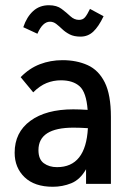

<svg xmlns="http://www.w3.org/2000/svg" viewBox="-20 -703 490 734"><path d="M182 11Q112 11 74 -25.5Q36 -62 36 -119Q36 -197 96 -241Q156 -285 260 -285Q271 -285 285.5 -284.5Q300 -284 315 -283Q310 -350 284.5 -373Q259 -396 213 -396Q184 -396 158 -385.5Q132 -375 107 -350L59 -408Q92 -442 132.5 -457.5Q173 -473 219 -473Q273 -473 315 -454Q357 -435 380.5 -388Q404 -341 404 -256V0H309V-56Q286 -16 252.5 -2.5Q219 11 182 11ZM127 -129Q127 -94 147.5 -79Q168 -64 198 -64Q308 -64 316 -213Q302 -214 287.5 -214.5Q273 -215 261 -215Q127 -215 127 -129ZM324 -669 376 -641Q357 -601 336.5 -582Q316 -563 288 -563Q263 -563 246.5 -571.5Q230 -580 218 -591.5Q206 -603 195 -611.5Q184 -620 171 -620Q143 -620 123 -574L69 -599Q82 -638 106.5 -660.5Q131 -683 167 -683Q197 -683 215.5 -669Q234 -655 249 -641Q264 -627 282 -627Q297 -627 305.5 -637.5Q314 -648 324 -669Z"/></svg>

Font: Inconsolata SemiCondensed SemiBold
Style: Regular
Weight: 600
Width: 4
Monospace: yes
Designer: Raph Levien, Cyreal, Brenton Simpson
Foundry: Raph Levien, Cyreal, Google
Version: Version 3.001; ttfautohint (v1.8.2.53-6de2)